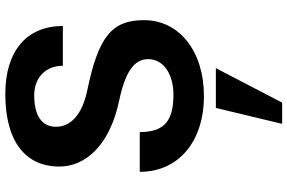

<svg xmlns="http://www.w3.org/2000/svg" viewBox="-200 -577 1084 724"><g transform="rotate(-90 342.0 -215.0)"><path d="M56 -230C56 -84 170 12 342 12C511 12 628 -81 628 -214C628 -336 565 -386 363 -428C272 -447 226 -490 226 -546C226 -599 267 -628 345 -628C412 -628 456 -584 456 -520H606C606 -656 512 -737 350 -737C174 -737 76 -664 76 -533C76 -436 154 -344 323 -308C438 -284 481 -249 481 -198C481 -141 425 -103 347 -103C245 -103 206 -140 206 -230ZM447 57H297L237 307H317Z"/></g></svg>

Font: Perun
Style: Bold
Weight: 700
Foundry: Copyright (c) Stefan Peev, Context Ltd, 2016
Version: Version 1.089